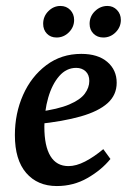

<svg xmlns="http://www.w3.org/2000/svg" viewBox="-20 -612 431 645"><path d="M253 -431Q309 -431 340.5 -404Q372 -377 372 -334Q372 -293 341.5 -265.5Q311 -238 251.5 -221Q192 -204 105 -195L107 -236Q175 -245 212.5 -261Q250 -277 265 -297.5Q280 -318 280 -340Q280 -361 267.5 -372.5Q255 -384 236 -384Q203 -384 179 -356.5Q155 -329 142 -284Q129 -239 129 -186Q129 -121 149.5 -87.5Q170 -54 210 -54Q236 -54 266 -69.5Q296 -85 327 -111L351 -78Q321 -41 274 -14Q227 13 171 13Q106 13 68 -31Q30 -75 30 -158Q30 -231 57.5 -293Q85 -355 135.5 -393Q186 -431 253 -431ZM327 -486Q307 -486 294 -499Q281 -512 281 -532Q281 -557 299 -574.5Q317 -592 341 -592Q360 -592 373 -578.5Q386 -565 386 -545Q386 -521 368.5 -503.5Q351 -486 327 -486ZM170 -486Q150 -486 137.5 -499Q125 -512 125 -532Q125 -557 142.5 -574.5Q160 -592 183 -592Q203 -592 216 -578.5Q229 -565 229 -545Q229 -521 211.5 -503.5Q194 -486 170 -486Z"/></svg>

Font: Rasa Medium
Style: Italic
Weight: 500
Italic angle: -7.10001°
Designer: Anna Giedrys (Yrsa+Rasa design), David Brezina (Yrsa art-direction, Rasa art-direction, design)
Foundry: Rosetta Type Foundry
Version: Version 2.004